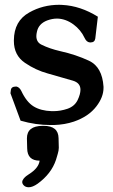

<svg xmlns="http://www.w3.org/2000/svg" viewBox="-20 -497 470 797"><path d="M238.8 -476.6Q314 -472.7 386.2 -427.7L375.5 -336.9Q373 -320.8 355.5 -320.8H353.5Q339.4 -321.8 331.5 -338.9Q315.4 -373.5 284.4 -396Q253.4 -418.5 218.8 -419.9H216.8Q196.8 -419.9 175.8 -412.1Q140.1 -398.4 133.3 -365.2Q130.9 -355 130.9 -347.2Q130.9 -321.8 152.3 -311.5Q185.5 -294.9 230 -284.7Q294.4 -270.5 349.4 -244.9Q404.3 -219.2 409.7 -137.2V-132.3Q409.7 -93.8 379.9 -55.2Q347.7 -13.2 286.6 7.8Q249 20.5 203.6 22H189.9Q127.9 22 65.4 3.9L23.4 -109.9L24.9 -121.6Q25.9 -137.7 45.9 -137.7H48.3Q60.5 -135.3 68.4 -119.6Q89.8 -73.7 119.4 -55.4Q148.9 -37.1 194.3 -35.6H202.1Q231 -35.6 259.8 -45.4Q289.6 -55.7 302.2 -81.5Q314 -106.4 314 -124.5Q314 -152.8 282.7 -162.1Q220.2 -180.2 178.7 -191.9Q128.4 -205.6 84 -235.8Q37.6 -267.1 37.6 -327.1V-329.6Q38.1 -410.2 101.6 -445.3Q157.7 -477.1 226.1 -477.1Q232.4 -477.1 238.8 -476.6ZM156.7 25.4H161.1Q222.2 25.4 223.1 76.2L224.1 116.2Q224.1 127.4 219.7 141.8Q215.3 156.2 212.4 166.5Q192.9 224.6 136.2 265.6Q115.2 280.3 99.6 280.3Q86.4 280.3 79.1 272.9Q72.3 266.1 72.3 258.8Q72.3 252 78.1 244.6Q86.9 233.9 100.1 226.1Q140.6 200.7 144.5 169.9Q93.3 169.9 92.8 118.7L91.8 78.6V77.1Q91.8 25.9 156.7 25.4Z"/></svg>

Font: Caudex
Style: Bold
Weight: 700
Version: Version 1.01